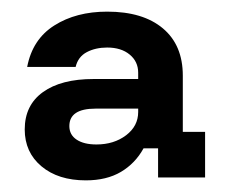

<svg xmlns="http://www.w3.org/2000/svg" viewBox="-20 -630 392 330"><path d="M127.5 -320Q80 -320 51.2 -344.2Q22.5 -368.3 22.5 -407.5Q22.5 -449.2 53.8 -471.7Q85 -494.2 140.8 -494.2H217.5V-505Q217.5 -524.2 202.9 -536.2Q188.3 -548.3 164.2 -548.3Q144.2 -548.3 129.2 -540.4Q114.2 -532.5 110 -515H26.7Q35.8 -562.5 73.3 -586.2Q110.8 -610 164.2 -610Q225.8 -610 260 -581.2Q294.2 -552.5 294.2 -500V-403.3H332.5V-325H251.7V-375H226.7Q212.5 -349.2 187.9 -334.6Q163.3 -320 127.5 -320ZM145.8 -381.7Q175.8 -381.7 196.7 -397.5Q217.5 -413.3 217.5 -437.5V-443.3H144.2Q99.2 -443.3 99.2 -413.3Q99.2 -398.3 111.7 -390Q124.2 -381.7 145.8 -381.7Z"/></svg>

Font: Funnel Display Light SemiBold
Style: Regular
Weight: 600
Version: Version 1.000